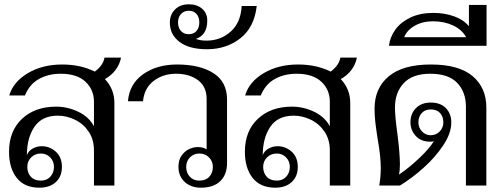

<svg xmlns="http://www.w3.org/2000/svg" viewBox="-20 -863 2344 893"><path d="M468 -495Q512 -449 512 -384V0H417V-164Q417 -214 392.5 -250.5Q368 -287 329 -306Q290 -325 249 -325Q175 -325 140 -273Q105 -221 105 -141Q112 -161 132 -172Q152 -183 174 -183Q211 -183 239.5 -157.5Q268 -132 268 -87Q268 -42 239.5 -16Q211 10 163 10Q94 10 58 -35.5Q22 -81 22 -157Q22 -254 82.5 -310.5Q143 -367 241 -367Q294 -367 343.5 -343.5Q393 -320 417 -276V-390Q417 -446 377.5 -483Q338 -520 262 -520Q205 -520 161 -495.5Q117 -471 96 -419H23Q42 -483 110 -523Q178 -563 269 -563Q355 -563 421 -530Q460 -559 466 -595H543Q530 -531 468 -495ZM107 -87Q107 -59 123.5 -41Q140 -23 170 -23Q198 -23 214.5 -41.5Q231 -60 231 -87Q231 -113 213.5 -131Q196 -149 170 -149Q143 -149 125 -131Q107 -113 107 -87Z M810 -87Q810 -119 824.5 -139.5Q839 -160 859.5 -169.5Q880 -179 899 -179Q926 -179 941 -168V-403Q941 -460 901 -490Q861 -520 799 -520Q738 -520 694.5 -486.5Q651 -453 645 -392H575Q582 -473 646 -518Q710 -563 803 -563Q910 -563 973 -522.5Q1036 -482 1036 -400V-105Q1036 -51 1004.5 -20.5Q973 10 914 10Q869 10 839.5 -16.5Q810 -43 810 -87ZM970 -87Q970 -113 952 -131Q934 -149 907 -149Q881 -149 863.5 -131Q846 -113 846 -87Q846 -60 862.5 -41.5Q879 -23 907 -23Q937 -23 953.5 -41Q970 -59 970 -87Z M770 -758Q770 -795 794 -819Q818 -843 859 -843Q896 -843 920 -822.5Q944 -802 944 -767Q944 -700 891 -682Q912 -674 940 -674Q1006 -674 1053 -716Q1100 -758 1104 -835H1174Q1163 -736 1098 -685Q1033 -634 943 -634Q860 -634 815 -668Q770 -702 770 -758ZM907 -759Q907 -783 894 -798Q881 -813 858 -813Q836 -813 822 -798Q808 -783 808 -759Q808 -734 821.5 -719Q835 -704 858 -704Q881 -704 894 -719Q907 -734 907 -759Z M1565 -495Q1609 -449 1609 -384V0H1514V-164Q1514 -214 1489.5 -250.5Q1465 -287 1426 -306Q1387 -325 1346 -325Q1272 -325 1237 -273Q1202 -221 1202 -141Q1209 -161 1229 -172Q1249 -183 1271 -183Q1308 -183 1336.5 -157.5Q1365 -132 1365 -87Q1365 -42 1336.5 -16Q1308 10 1260 10Q1191 10 1155 -35.5Q1119 -81 1119 -157Q1119 -254 1179.5 -310.5Q1240 -367 1338 -367Q1391 -367 1440.5 -343.5Q1490 -320 1514 -276V-390Q1514 -446 1474.5 -483Q1435 -520 1359 -520Q1302 -520 1258 -495.5Q1214 -471 1193 -419H1120Q1139 -483 1207 -523Q1275 -563 1366 -563Q1452 -563 1518 -530Q1557 -559 1563 -595H1640Q1627 -531 1565 -495ZM1204 -87Q1204 -59 1220.5 -41Q1237 -23 1267 -23Q1295 -23 1311.5 -41.5Q1328 -60 1328 -87Q1328 -113 1310.5 -131Q1293 -149 1267 -149Q1240 -149 1222 -131Q1204 -113 1204 -87Z M1751 -82Q1751 -136 1736 -220Q1729 -265 1725.5 -295.5Q1722 -326 1722 -357Q1722 -453 1788 -508Q1854 -563 1984 -563Q2114 -563 2178 -509Q2242 -455 2242 -363V0H2147V-367Q2147 -435 2106.5 -477.5Q2066 -520 1981 -520Q1899 -520 1858 -476.5Q1817 -433 1817 -363Q1817 -322 1828 -243Q1840 -149 1840 -99Q1840 -72 1836 -51Q1883 -83 1929.5 -127Q1976 -171 1998 -206Q1992 -204 1981 -204Q1938 -204 1913.5 -231Q1889 -258 1889 -294Q1889 -334 1914.5 -360Q1940 -386 1983 -386Q2029 -386 2054 -360Q2079 -334 2079 -294Q2079 -244 2042.5 -188.5Q2006 -133 1951 -83.5Q1896 -34 1840 0H1744Q1751 -41 1751 -82ZM2042 -294Q2042 -320 2027 -337Q2012 -354 1983 -354Q1957 -354 1941.5 -337Q1926 -320 1926 -294Q1926 -269 1943 -251.5Q1960 -234 1983 -234Q2008 -234 2025 -251.5Q2042 -269 2042 -294Z M1996 -803Q2047 -803 2091 -787.5Q2135 -772 2161 -741V-840H2243V-650H1789Q1794 -691 1819 -725.5Q1844 -760 1889 -781.5Q1934 -803 1996 -803ZM2148 -690Q2129 -725 2087.5 -744.5Q2046 -764 1994 -764Q1945 -764 1908.5 -743Q1872 -722 1860 -690Z"/></svg>

Font: TavirajRegular
Style: Regular
Weight: 400
Designer: Katatrad Team
Foundry: CadsonDemak
Version: Version 1.001